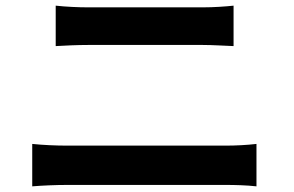

<svg xmlns="http://www.w3.org/2000/svg" viewBox="-20 -698 1040 679"><path d="M806 -678C778 -675 737 -672 697 -672H291C257 -672 213 -674 177 -678V-535C211 -537 254 -539 292 -539H697C732 -539 777 -536 806 -535V-678ZM887 -189C853 -185 813 -183 779 -183H217C178 -183 133 -185 94 -189V-39C131 -42 178 -44 217 -44H779C809 -44 852 -43 887 -39V-189Z"/></svg>

Font: Glow Sans TC Normal
Style: Bold
Weight: 700
Designer: Ryoko NISHIZUKA (kana, bopomofo & ideographs); Paul D. Hunt (Latin, Greek & Cyrillic); Sandoll Communications, Soo-young
Version: Version 0.93